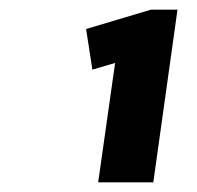

<svg xmlns="http://www.w3.org/2000/svg" viewBox="-20 -807 407 397"><path d="M297 -430H183L223 -712L256 -688L171 -663L158 -747L292 -787H347Z"/></svg>

Font: Pathway Extreme SemiCondensed
Style: Bold Italic
Weight: 700
Width: 4
Italic angle: -8°
Version: Version 1.001;gftools[0.9.26]